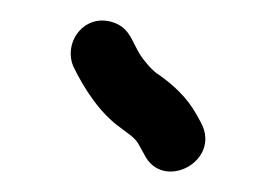

<svg xmlns="http://www.w3.org/2000/svg" viewBox="-20 -688 271 189"><path d="M178 -567 173 -576C164 -592 151 -604 137 -614C130 -618 122 -628 118 -634C110 -647 108 -659 94 -665C65 -677 42 -648 52 -623C63 -600 79 -576 99 -562C105 -557 113 -553 117 -545L122 -536C140 -499 198 -529 178 -567Z"/></svg>

Font: Electronic
Style: SeBd
Weight: 600
Version: Version 1.011